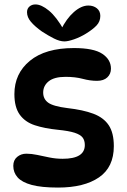

<svg xmlns="http://www.w3.org/2000/svg" viewBox="-20 -843 574 867"><path d="M314 -626Q403 -626 442 -600Q481 -574 481 -533Q481 -509 464.5 -493.5Q448 -478 418 -478Q387 -478 353.5 -487Q320 -496 276 -496Q225 -496 200 -476Q175 -456 175 -425Q175 -396 197.5 -379.5Q220 -363 284 -355Q355 -347 401.5 -329.5Q448 -312 471 -277.5Q494 -243 494 -183Q494 -88 427 -42Q360 4 242 4Q167 4 123 -8Q79 -20 59.5 -42Q40 -64 40 -94Q40 -120 57.5 -134.5Q75 -149 99 -149Q122 -149 148 -143.5Q174 -138 203 -132Q232 -126 263 -126Q363 -126 363 -188Q363 -209 353 -222Q343 -235 317 -243.5Q291 -252 241 -257Q181 -263 137 -277.5Q93 -292 69 -325.5Q45 -359 45 -418Q45 -511 115 -568.5Q185 -626 314 -626ZM271 -656Q250 -656 224 -669Q198 -682 169 -701Q138 -723 120 -744Q102 -765 102 -788Q102 -804 113 -813.5Q124 -823 140 -823Q167 -823 201 -795Q235 -767 270 -705L255 -708Q280 -759 313.5 -788.5Q347 -818 379 -818Q402 -818 417.5 -805.5Q433 -793 433 -771Q433 -746 416 -728Q399 -710 368 -691Q342 -675 314.5 -665.5Q287 -656 271 -656Z"/></svg>

Font: DynaPuff
Style: Regular
Weight: 400
Designer: Toshi Omagari, Jennifer Daniel
Foundry: Google Fonts
Version: Version 2.000